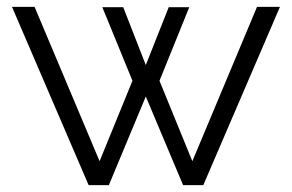

<svg xmlns="http://www.w3.org/2000/svg" viewBox="-20 -541 853 561"><path d="M731 -521H798L574 0H515L406 -259L298 0H239L15 -521H81L271 -70L367 -305L279 -520H340L406 -351L473 -520H533L446 -305L542 -70Z"/></svg>

Font: Raleway-v4020
Style: Regular
Weight: 400
Designer: Matt McInerney, Pablo Impallari, Rodrigo Fuenzalida
Foundry: Matt McInerney, Pablo Impallari, Rodrigo Fuenzalida
Version: Version 4.020;PS 004.020;hotconv 1.0.88;makeotf.lib2.5.64775